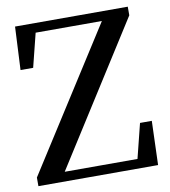

<svg xmlns="http://www.w3.org/2000/svg" viewBox="-83 -808 777 878"><g transform="rotate(-10 306.0 -368.5)"><path d="M532.2 -204.1H586.9L580.1 0H24.4V-40L441.4 -693.4H133.8L94.7 -537.1H36.1L45.9 -737.3H569.3V-697.3L154.3 -43.9H492.2Z"/></g></svg>

Font: GenYoMin JP SemiBold
Style: Regular
Weight: 600
Version: Version 1.001;PS 1;hotconv 16.6.51;makeotf.lib2.5.65220 DEVE